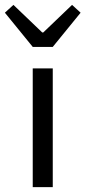

<svg xmlns="http://www.w3.org/2000/svg" viewBox="-52 -766 350 786"><path d="M82 0V-486H164V0ZM82 -574 -32 -714 3 -746 121 -633H125L243 -746L278 -714L164 -574Z"/></svg>

Font: Processing Sans Pro
Style: Regular
Weight: 400
Designer: Paul D. Hunt
Foundry: Adobe Systems Incorporated
Version: Version 2.020;PS 2.000;hotconv 1.0.86;makeotf.lib2.5.63406